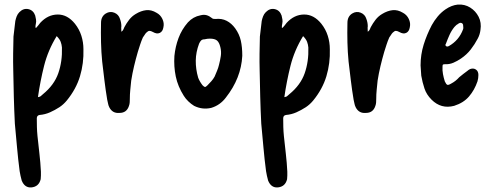

<svg xmlns="http://www.w3.org/2000/svg" viewBox="-20 -465 2161 840"><path d="M138 -343Q143 -348 147.5 -354Q152 -360 156 -365Q189 -401 232 -401.5Q275 -402 308 -361Q327 -337 336 -308.5Q345 -280 345 -250Q347 -188 330 -131.5Q313 -75 272 -25Q258 -8 240 4Q220 17 198.5 26.5Q177 36 153 38Q141 40 141 53Q141 72 141.5 91Q142 110 144 130Q148 169 152.5 207.5Q157 246 159 286Q159 295 159 303Q159 311 158 319Q150 352 117 355Q88 357 75 325Q69 303 66 284Q59 231 54.5 179.5Q50 128 45 76Q42 17 40.5 -41Q39 -99 38 -157Q37 -194 37.5 -231Q38 -268 39 -305Q41 -322 43 -339Q45 -356 47 -373Q49 -383 53 -393.5Q57 -404 65 -412Q83 -430 104.5 -425Q126 -420 134 -397Q136 -389 137.5 -380Q139 -371 137 -362Q136 -358 135.5 -353.5Q135 -349 135 -344Q137 -344 137.5 -343.5Q138 -343 138 -343ZM228 -307Q190 -245 173 -177.5Q156 -110 146 -40Q155 -41 159.5 -45.5Q164 -50 168 -53Q217 -93 235 -144.5Q253 -196 251 -257Q250 -270 245.5 -282Q241 -294 228 -307Z M511 -326Q518 -331 520 -336.5Q522 -342 524 -346Q533 -363 545 -378.5Q557 -394 574 -404Q597 -418 619.5 -420.5Q642 -423 665 -409Q682 -400 690.5 -382Q699 -364 695 -346Q692 -327 679 -321Q666 -315 649 -325Q640 -330 634 -330Q628 -330 620 -322Q616 -318 612.5 -312Q609 -306 605 -301Q598 -285 593 -269.5Q588 -254 583 -238Q574 -207 566.5 -175.5Q559 -144 554 -112Q552 -92 550 -72Q548 -52 548 -32Q548 -25 547.5 -17Q547 -9 544 -1Q534 29 503 29Q472 32 458 4Q454 -4 452.5 -13Q451 -22 449 -29Q442 -71 437 -112.5Q432 -154 427 -196Q423 -237 422 -279.5Q421 -322 422 -365Q422 -393 443 -406Q461 -417 480 -409.5Q499 -402 505 -382Q511 -366 511 -350Q510 -345 510.5 -339Q511 -333 511 -326Z M1040 -221Q1035 -123 968 -38Q956 -22 940 -10.5Q924 1 904 7Q865 16 829 -2Q816 -10 804 -21.5Q792 -33 784 -46Q758 -87 749 -130.5Q740 -174 743 -220Q747 -261 761 -298.5Q775 -336 802 -367Q825 -392 857 -398Q872 -402 884 -398.5Q896 -395 907 -386Q910 -383 914 -382.5Q918 -382 923 -382Q950 -385 971.5 -374Q993 -363 1009 -341Q1027 -316 1033.5 -287.5Q1040 -259 1040 -221ZM898 -296Q887 -296 875 -293Q865 -293 860 -288Q855 -283 851 -274Q837 -237 836.5 -200Q836 -163 847 -125Q853 -109 866 -92Q873 -85 876.5 -84.5Q880 -84 887 -91Q896 -100 904.5 -109.5Q913 -119 919 -130Q924 -142 929.5 -155Q935 -168 938 -181Q943 -200 946 -219.5Q949 -239 944 -259Q939 -280 929 -288Q919 -296 898 -296Z M1216 -343Q1221 -348 1225.5 -354Q1230 -360 1234 -365Q1267 -401 1310 -401.5Q1353 -402 1386 -361Q1405 -337 1414 -308.5Q1423 -280 1423 -250Q1425 -188 1408 -131.5Q1391 -75 1350 -25Q1336 -8 1318 4Q1298 17 1276.5 26.5Q1255 36 1231 38Q1219 40 1219 53Q1219 72 1219.5 91Q1220 110 1222 130Q1226 169 1230.5 207.5Q1235 246 1237 286Q1237 295 1237 303Q1237 311 1236 319Q1228 352 1195 355Q1166 357 1153 325Q1147 303 1144 284Q1137 231 1132.5 179.5Q1128 128 1123 76Q1120 17 1118.5 -41Q1117 -99 1116 -157Q1115 -194 1115.5 -231Q1116 -268 1117 -305Q1119 -322 1121 -339Q1123 -356 1125 -373Q1127 -383 1131 -393.5Q1135 -404 1143 -412Q1161 -430 1182.5 -425Q1204 -420 1212 -397Q1214 -389 1215.5 -380Q1217 -371 1215 -362Q1214 -358 1213.5 -353.5Q1213 -349 1213 -344Q1215 -344 1215.5 -343.5Q1216 -343 1216 -343ZM1306 -307Q1268 -245 1251 -177.5Q1234 -110 1224 -40Q1233 -41 1237.5 -45.5Q1242 -50 1246 -53Q1295 -93 1313 -144.5Q1331 -196 1329 -257Q1328 -270 1323.5 -282Q1319 -294 1306 -307Z M1589 -326Q1596 -331 1598 -336.5Q1600 -342 1602 -346Q1611 -363 1623 -378.5Q1635 -394 1652 -404Q1675 -418 1697.5 -420.5Q1720 -423 1743 -409Q1760 -400 1768.5 -382Q1777 -364 1773 -346Q1770 -327 1757 -321Q1744 -315 1727 -325Q1718 -330 1712 -330Q1706 -330 1698 -322Q1694 -318 1690.5 -312Q1687 -306 1683 -301Q1676 -285 1671 -269.5Q1666 -254 1661 -238Q1652 -207 1644.5 -175.5Q1637 -144 1632 -112Q1630 -92 1628 -72Q1626 -52 1626 -32Q1626 -25 1625.5 -17Q1625 -9 1622 -1Q1612 29 1581 29Q1550 32 1536 4Q1532 -4 1530.5 -13Q1529 -22 1527 -29Q1520 -71 1515 -112.5Q1510 -154 1505 -196Q1501 -237 1500 -279.5Q1499 -322 1500 -365Q1500 -393 1521 -406Q1539 -417 1558 -409.5Q1577 -402 1583 -382Q1589 -366 1589 -350Q1588 -345 1588.5 -339Q1589 -333 1589 -326Z M1820 -179Q1820 -226 1833.5 -269.5Q1847 -313 1869 -355Q1880 -375 1895 -393Q1910 -411 1929 -424Q1955 -442 1983 -445Q2013 -447 2037 -432Q2061 -417 2074 -391.5Q2087 -366 2082 -334Q2081 -325 2078 -315Q2075 -305 2070 -296Q2057 -271 2039.5 -248.5Q2022 -226 1997 -209Q1981 -198 1963.5 -190.5Q1946 -183 1926 -184Q1919 -184 1917.5 -182Q1916 -180 1916 -173Q1915 -157 1918 -141Q1921 -125 1926 -109Q1932 -96 1937 -94Q1942 -92 1955 -100Q1974 -110 1989 -127Q1998 -135 2007 -141.5Q2016 -148 2025 -155Q2029 -159 2037 -163Q2052 -168 2062.5 -160.5Q2073 -153 2073 -137Q2073 -130 2072 -123Q2071 -116 2069 -109Q2056 -71 2032 -43Q2008 -15 1967 -2Q1910 13 1868 -29Q1846 -51 1837 -78Q1828 -105 1823 -134Q1822 -145 1821.5 -156.5Q1821 -168 1820 -179ZM2007 -344Q2007 -351 2006 -356.5Q2005 -362 2000 -364Q1993 -368 1982 -359Q1978 -357 1975 -354Q1972 -351 1968 -347Q1955 -331 1946.5 -312Q1938 -293 1931 -274Q1926 -267 1932 -263Q1934 -261 1937.5 -261.5Q1941 -262 1943 -263Q1988 -288 2006 -337Q2007 -339 2007 -341.5Q2007 -344 2007 -344Z"/></svg>

Font: Delicious Handrawn
Style: Regular
Weight: 400
Designer: Agung Rohmat
Foundry: Agung Rohmat
Version: Version 1.002; ttfautohint (v1.8.4.7-5d5b);gftools[0.9.27]